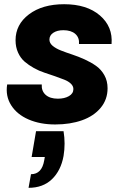

<svg xmlns="http://www.w3.org/2000/svg" viewBox="-20 -586 598 916"><path d="M151.9 40H283.2Q293 99.1 283.2 158.2Q270.5 228 227.8 269Q185.1 310.1 116.2 310.1L127.9 245.1Q179.7 245.1 190.9 179.2L193.8 163.1H130.9ZM493.2 -165Q493.2 -111.3 460.4 -71.8Q427.7 -32.2 371.3 -12.2Q314.9 7.8 243.2 7.8Q171.4 7.8 116.2 -16.1Q61 -40 33.2 -84Q5.4 -127.9 14.2 -183.1H179.2Q177.2 -151.9 197.8 -133.5Q218.3 -115.2 255.9 -115.2Q287.6 -115.2 308.8 -127.4Q330.1 -139.6 330.1 -161.1Q330.1 -175.3 318.1 -186.8Q306.2 -198.2 286.9 -205.8Q267.6 -213.4 242.7 -222.2Q217.8 -231 192.1 -239.3Q166.5 -247.6 141.6 -261.5Q116.7 -275.4 97.4 -292Q78.1 -308.6 66.2 -335Q54.2 -361.3 54.2 -394Q54.2 -469.2 118.2 -517.6Q182.1 -565.9 286.1 -565.9Q394.5 -565.9 456.8 -512.2Q519 -458.5 512.2 -376H356.9Q359.4 -406.2 339.4 -424.1Q319.3 -441.9 282.2 -441.9Q252.9 -441.9 234.4 -429.7Q215.8 -417.5 215.8 -397Q215.8 -380.4 231.2 -367.4Q246.6 -354.5 271 -345Q295.4 -335.4 325 -325.7Q354.5 -315.9 384 -302.5Q413.6 -289.1 438 -272Q462.4 -254.9 477.8 -227.5Q493.2 -200.2 493.2 -165Z"/></svg>

Font: Poppins
Style: Bold Italic
Weight: 700
Italic angle: -10°
Designer: Ninad Kale (Devanagari), Jonny Pinhorn (Latin)
Foundry: Indian Type Foundry
Version: Version 3.200;PS 1.000;hotconv 16.6.54;makeotf.lib2.5.65590